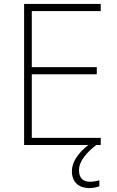

<svg xmlns="http://www.w3.org/2000/svg" viewBox="-20 -734 591 972"><path d="M380 128C380 79 421 37 467 0H490V-36H141V-358H470V-394H141V-678H490V-714H102V0H427C373 43 344 87 344 133C344 189 380 218 431 218C453 218 470 214 483 209V179C472 182 455 186 435 186C398 186 380 165 380 128Z"/></svg>

Font: Noto Sans Georgian ExtraLight
Style: Regular
Weight: 200
Designer: Monotype Design Team, Akaki Razmadze
Foundry: Google LLC
Version: Version 2.005